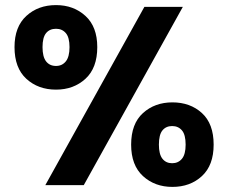

<svg xmlns="http://www.w3.org/2000/svg" viewBox="-20 -727 896 754"><path d="M37 -542Q37 -622 83.5 -664.5Q130 -707 200 -707Q269 -707 315.5 -664.5Q362 -622 362 -542Q362 -460 315.5 -417.5Q269 -375 200 -375Q130 -375 83.5 -417.5Q37 -460 37 -542ZM200 -614Q175 -614 161 -597Q147 -580 147 -542Q147 -504 161 -486Q175 -468 200 -468Q224 -468 238.5 -486Q253 -504 253 -542Q253 -580 238.5 -597Q224 -614 200 -614ZM547 -700H698L309 0H158ZM495 -159Q495 -241 541.5 -283Q588 -325 657 -325Q727 -325 773 -283Q819 -241 819 -159Q819 -78 773 -35.5Q727 7 657 7Q588 7 541.5 -35.5Q495 -78 495 -159ZM656 -232Q632 -232 618 -215Q604 -198 604 -159Q604 -121 618 -103.5Q632 -86 656 -86Q680 -86 694.5 -103.5Q709 -121 709 -159Q709 -198 694.5 -215Q680 -232 656 -232Z"/></svg>

Font: Albert Sans ExtraBold
Style: Regular
Weight: 800
Designer: Andreas Rasmussen
Foundry: a.Foundry
Version: Version 1.025